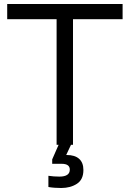

<svg xmlns="http://www.w3.org/2000/svg" viewBox="-20 -724 649 960"><path d="M345 0H335L311 51H314Q354 51 375.5 70Q397 89 397 126Q397 174 364.5 195Q332 216 286 216Q250 216 222 211V155Q249 159 277 159Q329 159 329 124Q329 95 288 95H241V73L273 0H263V-628H16V-704H593V-628H345Z"/></svg>

Font: CBA Beacon Sans
Style: Regular
Weight: 400
Designer: Wei Huang
Foundry: Wei Huang
Version: Version 1.002